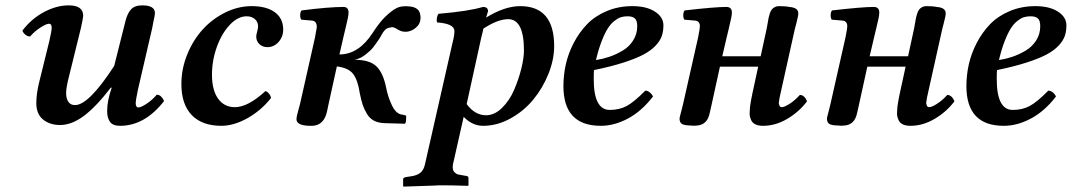

<svg xmlns="http://www.w3.org/2000/svg" viewBox="-20 -462 4019 720"><path d="M398.9 -132.8 396 -133.8Q339.4 -60.5 293.9 -26.9Q248.5 6.8 205.1 6.8Q167 6.8 141.6 -13.7Q116.2 -34.2 116.2 -75.2Q116.2 -108.4 126 -149.9L165 -308.1Q173.8 -346.7 173.8 -357.9Q173.8 -373 164.1 -373Q154.3 -373 132.6 -359.4Q110.8 -345.7 92.8 -325.2Q83 -325.2 74.7 -332.3Q66.4 -339.4 64 -347.2Q97.7 -391.6 144.8 -416.7Q191.9 -441.9 237.8 -441.9Q292 -441.9 292 -402.8Q292 -395.5 283.2 -356L233.9 -155.8Q228 -129.9 228 -112.8Q228 -91.8 236.6 -79.8Q245.1 -67.9 261.2 -67.9Q313 -67.9 408.2 -214.8L450.2 -381.8Q457 -410.6 470.9 -426.3Q484.9 -441.9 513.2 -441.9Q561 -441.9 561 -413.1Q561 -408.7 559.1 -398.9Q557.1 -389.2 554.4 -376.2Q551.8 -363.3 550.8 -356.9L497.1 -125Q488.8 -84.5 488.8 -76.2Q488.8 -59.1 499 -59.1Q508.3 -59.1 529.1 -72.5Q549.8 -85.9 567.9 -106.9Q577.6 -106.9 585 -99.1Q592.3 -91.3 595.2 -83Q522.9 9.8 430.2 9.8Q403.3 9.8 392.6 -4.9Q381.8 -19.5 381.8 -45.9Q381.8 -84.5 398.9 -132.8Z M996.1 -94.2Q959 -47.4 908 -18.8Q856.9 9.8 810.1 9.8Q737.8 9.8 699 -30.5Q660.2 -70.8 660.2 -147Q660.2 -203.6 681.9 -257.3Q703.6 -311 739.5 -350.8Q775.4 -390.6 824 -414.8Q872.6 -439 923.8 -439Q979.5 -439 1010.7 -416Q1042 -393.1 1042 -351.1Q1042 -324.2 1024.7 -304.7Q1007.3 -285.2 982.9 -285.2Q964.8 -285.2 952.9 -296.4Q940.9 -307.6 940.9 -325.2Q940.9 -331.5 944.3 -343.5Q947.8 -355.5 947.8 -362.8Q947.8 -379.9 935.8 -390.4Q923.8 -400.9 904.8 -400.9Q872.1 -400.9 841.8 -368.9Q811.5 -336.9 793.2 -286.1Q774.9 -235.4 774.9 -182.1Q774.9 -124 797.9 -92Q820.8 -60.1 860.8 -60.1Q909.7 -60.1 975.1 -120.1Q981 -120.1 988.3 -111.3Q995.6 -102.5 996.1 -94.2Z M1501 -342.8Q1485.4 -342.8 1472.7 -350.8Q1460 -358.9 1454.1 -359.9Q1451.2 -360.8 1443.8 -358.9Q1437 -357.9 1432.1 -355.7Q1427.2 -353.5 1422.9 -348.6Q1418.5 -343.8 1416.5 -340.8Q1414.6 -337.9 1409.9 -329.6Q1405.3 -321.3 1403.8 -318.8Q1389.6 -297.4 1379.2 -284.2Q1368.7 -271 1349.9 -256.6Q1331.1 -242.2 1310.1 -237.8Q1365.7 -237.8 1391.1 -213.6Q1416.5 -189.5 1427.7 -134.8Q1434.6 -98.6 1449.7 -67.1Q1464.8 -35.6 1486.8 -32.2H1488.8Q1489.7 -31.7 1493.4 -31Q1497.1 -30.3 1499.8 -29.5Q1502.4 -28.8 1502.9 -27.8Q1503.9 -21.5 1502 -4.9Q1501 -2 1499 2L1426.8 0Q1401.9 0 1384.3 -8.5Q1366.7 -17.1 1356.2 -34.7Q1345.7 -52.2 1340.1 -69.1Q1334.5 -85.9 1329.1 -112.8Q1321.8 -161.6 1304.4 -184.6Q1287.1 -207.5 1243.2 -212.9L1210.9 -65.9Q1210 -62.5 1208.5 -54.4Q1207 -46.4 1206.1 -43Q1194.8 6.8 1152.8 9.8H1139.2Q1091.8 8.3 1091.8 -15.1Q1091.8 -20 1093.8 -29.1Q1095.7 -38.1 1099.6 -52Q1103.5 -65.9 1105 -71.8L1161.1 -320.8Q1166 -345.7 1168 -359.9Q1168 -383.8 1149.9 -384.8L1109.9 -388.2Q1105.5 -394.5 1105.7 -405.8Q1106 -417 1110.8 -422.9Q1213.4 -436 1270 -436Q1287.1 -434.6 1287.1 -415Q1287.1 -407.2 1284.4 -393.8Q1281.7 -380.4 1275.6 -355.5Q1269.5 -330.6 1267.1 -319.8L1252.9 -257.8Q1324.7 -257.8 1377 -337.9Q1390.6 -359.4 1406.5 -379.2Q1422.4 -398.9 1445.8 -417.7Q1469.2 -436.5 1488.8 -438Q1501.5 -439.5 1514.2 -438Q1553.2 -435.1 1556.2 -404.8Q1557.1 -401.9 1557.1 -393.1Q1555.7 -370.6 1537.8 -356.7Q1520 -342.8 1501 -342.8Z M1793 -355Q1792 -350.1 1789.1 -338.6Q1786.1 -327.1 1784.7 -320.8L1730 -71.8Q1760.7 -29.8 1802.7 -29.8Q1834.5 -29.8 1862.8 -57.6Q1891.1 -85.4 1908.2 -125.5Q1925.3 -165.5 1935.1 -205.3Q1944.8 -245.1 1944.8 -272.9Q1944.8 -390.1 1885.7 -390.1Q1847.2 -390.1 1793 -355ZM1718.8 -23.9 1678.7 153.8Q1677.7 158.7 1677.7 166Q1677.7 177.2 1684.3 183.8Q1690.9 190.4 1696.5 191.9Q1702.1 193.4 1711.9 194.8L1731 198.2Q1736.8 199.7 1736.8 206.1V232.9L1734.9 234.9Q1676.8 232.9 1638.7 232.9Q1618.7 232.9 1608.9 233.9L1493.7 237.8L1491.7 235.8V210Q1491.7 204.1 1502 202.1L1521 199.2Q1544.9 195.8 1557.1 185.3Q1569.3 174.8 1573.7 153.8L1676.8 -300.8Q1684.1 -329.1 1684.1 -345.2Q1684.1 -373.5 1618.7 -377.9Q1616.7 -385.7 1618.4 -395.3Q1620.1 -404.8 1624 -410.2Q1738.3 -419.9 1791 -436Q1810.1 -436 1810.1 -419.9Q1809.1 -415 1806.4 -407.2Q1803.7 -399.4 1802.7 -396Q1872.6 -439 1930.7 -439Q2058.1 -439 2058.1 -289.1Q2058.1 -238.3 2036.6 -184.8Q2015.1 -131.3 1979.7 -88.4Q1944.3 -45.4 1894.3 -17.8Q1844.2 9.8 1792 9.8Q1751 9.8 1718.8 -23.9Z M2369.6 -363.8Q2369.6 -384.8 2360.8 -392.8Q2352.1 -400.9 2333.5 -400.9Q2319.8 -400.9 2308.6 -397.5Q2297.4 -394 2283.9 -383.5Q2270.5 -373 2259.3 -355.5Q2248 -337.9 2236.3 -307.9Q2224.6 -277.8 2214.8 -236.8Q2240.2 -240.7 2264.9 -249Q2289.6 -257.3 2314.2 -271.7Q2338.9 -286.1 2354.2 -310.1Q2369.6 -334 2369.6 -363.8ZM2207.5 -199.2Q2206.5 -191.4 2206.5 -165Q2206.5 -49.8 2266.6 -49.8Q2302.7 -49.8 2330.1 -64.5Q2357.4 -79.1 2399.9 -122.1Q2408.7 -122.1 2416.7 -115.5Q2424.8 -108.9 2428.7 -100.1Q2386.2 -44.9 2335 -17.6Q2283.7 9.8 2232.9 9.8Q2092.8 9.8 2092.8 -139.2Q2092.8 -179.7 2101.8 -220.5Q2110.8 -261.2 2131.3 -300.8Q2151.9 -340.3 2181.2 -370.8Q2210.4 -401.4 2254.6 -420.2Q2298.8 -439 2351.6 -439Q2404.3 -439 2436 -418.5Q2467.8 -397.9 2467.8 -367.2Q2467.8 -344.7 2461.7 -326.9Q2455.6 -309.1 2438.5 -290.8Q2421.4 -272.5 2392.8 -257.3Q2364.3 -242.2 2317.9 -227.3Q2271.5 -212.4 2207.5 -199.2Z M2541.5 -71.8 2597.7 -320.8Q2604.5 -353.5 2604.5 -365.2Q2604.5 -373 2599.9 -378.7Q2595.2 -384.3 2586.4 -384.8L2546.4 -388.2Q2542 -394.5 2542.2 -405.8Q2542.5 -417 2547.4 -422.9Q2661.1 -436 2703.6 -436Q2724.6 -436 2724.6 -415Q2724.6 -407.2 2721.9 -393.8Q2719.2 -380.4 2713.1 -355.5Q2707 -330.6 2704.6 -319.8L2688.5 -251H2832.5L2855.5 -356.9Q2856.9 -363.3 2858.9 -376Q2860.8 -388.7 2862.3 -395.5Q2863.8 -402.3 2866.9 -411.9Q2870.1 -421.4 2874.3 -426.5Q2878.4 -431.6 2885.3 -435.3Q2892.1 -439 2901.4 -439Q2926.3 -439 2939.5 -436Q2973.6 -433.6 2973.6 -412.1Q2973.6 -406.7 2971.4 -396.2Q2969.2 -385.7 2965.6 -371.8Q2961.9 -357.9 2960.4 -352.1L2909.7 -124Q2901.4 -88.4 2901.4 -82Q2899.4 -75.2 2901.4 -71.8Q2902.8 -60.1 2911.6 -60.1Q2921.4 -60.1 2941.2 -72.8Q2960.9 -85.4 2979.5 -106Q2988.8 -106 2995.8 -98.9Q3002.9 -91.8 3006.3 -82Q2976.6 -42.5 2932.4 -16.4Q2888.2 9.8 2841.3 9.8Q2801.8 9.8 2794.4 -18.1Q2790 -28.3 2791.5 -43.9Q2791.5 -60.5 2796.4 -85.9Q2800.3 -104 2801.3 -110.8L2823.2 -211.9H2679.7L2647.5 -64.9Q2646.5 -61 2644.5 -52Q2642.6 -43 2641.6 -39.1Q2632.8 6.3 2593.3 8.8Q2581.1 10.3 2572.3 8.8Q2544.4 8.3 2536.4 2.2Q2528.3 -3.9 2528.3 -17.1Q2528.3 -20 2530.8 -29.5Q2533.2 -39.1 2536.6 -52Q2540 -64.9 2541.5 -71.8Z M3094.2 -71.8 3150.4 -320.8Q3157.2 -353.5 3157.2 -365.2Q3157.2 -373 3152.6 -378.7Q3147.9 -384.3 3139.2 -384.8L3099.1 -388.2Q3094.7 -394.5 3095 -405.8Q3095.2 -417 3100.1 -422.9Q3213.9 -436 3256.3 -436Q3277.3 -436 3277.3 -415Q3277.3 -407.2 3274.7 -393.8Q3272 -380.4 3265.9 -355.5Q3259.8 -330.6 3257.3 -319.8L3241.2 -251H3385.3L3408.2 -356.9Q3409.7 -363.3 3411.6 -376Q3413.6 -388.7 3415 -395.5Q3416.5 -402.3 3419.7 -411.9Q3422.9 -421.4 3427 -426.5Q3431.2 -431.6 3438 -435.3Q3444.8 -439 3454.1 -439Q3479 -439 3492.2 -436Q3526.4 -433.6 3526.4 -412.1Q3526.4 -406.7 3524.2 -396.2Q3522 -385.7 3518.3 -371.8Q3514.6 -357.9 3513.2 -352.1L3462.4 -124Q3454.1 -88.4 3454.1 -82Q3452.1 -75.2 3454.1 -71.8Q3455.6 -60.1 3464.4 -60.1Q3474.1 -60.1 3493.9 -72.8Q3513.7 -85.4 3532.2 -106Q3541.5 -106 3548.6 -98.9Q3555.7 -91.8 3559.1 -82Q3529.3 -42.5 3485.1 -16.4Q3440.9 9.8 3394 9.8Q3354.5 9.8 3347.2 -18.1Q3342.8 -28.3 3344.2 -43.9Q3344.2 -60.5 3349.1 -85.9Q3353 -104 3354 -110.8L3376 -211.9H3232.4L3200.2 -64.9Q3199.2 -61 3197.3 -52Q3195.3 -43 3194.3 -39.1Q3185.5 6.3 3146 8.8Q3133.8 10.3 3125 8.8Q3097.2 8.3 3089.1 2.2Q3081.1 -3.9 3081.1 -17.1Q3081.1 -20 3083.5 -29.5Q3085.9 -39.1 3089.4 -52Q3092.8 -64.9 3094.2 -71.8Z M3880.9 -363.8Q3880.9 -384.8 3872.1 -392.8Q3863.3 -400.9 3844.7 -400.9Q3831.1 -400.9 3819.8 -397.5Q3808.6 -394 3795.2 -383.5Q3781.7 -373 3770.5 -355.5Q3759.3 -337.9 3747.6 -307.9Q3735.8 -277.8 3726.1 -236.8Q3751.5 -240.7 3776.1 -249Q3800.8 -257.3 3825.4 -271.7Q3850.1 -286.1 3865.5 -310.1Q3880.9 -334 3880.9 -363.8ZM3718.8 -199.2Q3717.8 -191.4 3717.8 -165Q3717.8 -49.8 3777.8 -49.8Q3814 -49.8 3841.3 -64.5Q3868.7 -79.1 3911.1 -122.1Q3919.9 -122.1 3928 -115.5Q3936 -108.9 3939.9 -100.1Q3897.5 -44.9 3846.2 -17.6Q3794.9 9.8 3744.1 9.8Q3604 9.8 3604 -139.2Q3604 -179.7 3613 -220.5Q3622.1 -261.2 3642.6 -300.8Q3663.1 -340.3 3692.4 -370.8Q3721.7 -401.4 3765.9 -420.2Q3810.1 -439 3862.8 -439Q3915.5 -439 3947.3 -418.5Q3979 -397.9 3979 -367.2Q3979 -344.7 3972.9 -326.9Q3966.8 -309.1 3949.7 -290.8Q3932.6 -272.5 3904.1 -257.3Q3875.5 -242.2 3829.1 -227.3Q3782.7 -212.4 3718.8 -199.2Z"/></svg>

Font: Common Serif SemiBold
Style: Italic
Weight: 600
Italic angle: -12°
Designer: Philipp H. Poll, Khaled Hosny
Foundry: Stefan Peev, Context Ltd.
Version: Version 1.026